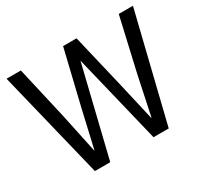

<svg xmlns="http://www.w3.org/2000/svg" viewBox="-150 -927 1182 1126"><g transform="rotate(-30 441.0 -364.0)"><path d="M13 -728H110L192 -370L248 -105H249L310 -370L396 -728H487L572 -370L633 -105H635L691 -370L773 -728H869L691 0H588L442 -601H441L295 0H191Z"/></g></svg>

Font: Murecho Thin
Style: Regular
Weight: 400
Version: Version 1.010